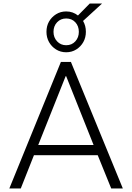

<svg xmlns="http://www.w3.org/2000/svg" viewBox="-20 -1071 749 1091"><path d="M33 0 326 -719H383L678 0H612L528 -207L563 -189H147L180 -207L98 0ZM353 -638 192 -234 169 -247H540L517 -234L356 -638ZM356 -774Q324 -774 298.5 -790Q273 -806 258.5 -832Q244 -858 244 -890Q244 -923 258.5 -948.5Q273 -974 298.5 -990Q324 -1006 356 -1006Q376 -1006 392.5 -1000Q409 -994 423 -983L490 -1051H560L452 -952Q460 -938 464 -923Q468 -908 468 -890Q468 -858 453.5 -832Q439 -806 413.5 -790Q388 -774 356 -774ZM356 -814Q388 -814 408 -836Q428 -858 428 -890Q428 -923 408 -944.5Q388 -966 356 -966Q325 -966 304.5 -944.5Q284 -923 284 -890Q284 -858 304.5 -836Q325 -814 356 -814Z"/></svg>

Font: Nunitoga
Style: Light
Weight: 300
Designer: Vernon Adams
Foundry: Vernon Adams
Version: Version 1.0